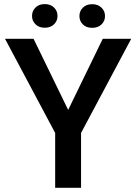

<svg xmlns="http://www.w3.org/2000/svg" viewBox="-20 -896 651 916"><path d="M140.1 -710.9 305.2 -371.6 470.2 -710.9H606L366.7 -261.7V0H243.2V-261.7L3.9 -710.9ZM132.8 -819.8Q132.8 -843.8 149.4 -860.1Q166 -876.5 193.4 -876.5Q221.2 -876.5 237.8 -860.1Q254.4 -843.8 254.4 -819.8Q254.4 -796.4 237.8 -780Q221.2 -763.7 193.4 -763.7Q166 -763.7 149.4 -780Q132.8 -796.4 132.8 -819.8ZM358.9 -819.3Q358.9 -843.3 375.5 -859.6Q392.1 -876 419.9 -876Q447.3 -876 464.1 -859.6Q481 -843.3 481 -819.3Q481 -795.4 464.1 -779.3Q447.3 -763.2 419.9 -763.2Q392.1 -763.2 375.5 -779.3Q358.9 -795.4 358.9 -819.3Z"/></svg>

Font: Vazirmatn RD FD Medium
Style: Regular
Weight: 500
Designer: Saber Rastikerdar
Foundry: Saber Rastikerdar
Version: Version 33.003